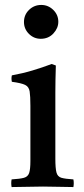

<svg xmlns="http://www.w3.org/2000/svg" viewBox="-20 -756 338 777"><path d="M277 1Q249 1 219 0Q189 -1 154 -1Q122 -1 89.5 0Q57 1 27 1Q24 -15 27 -30Q61 -32 77 -36.5Q93 -41 98 -56Q103 -71 103 -104V-328Q103 -367 100 -386Q97 -405 81.5 -412.5Q66 -420 28 -425Q25 -439 28 -451Q72 -459 112 -471Q152 -483 189 -497L206 -491Q205 -460 204.5 -433Q204 -406 204 -382V-114Q204 -75 208.5 -58Q213 -41 228.5 -36.5Q244 -32 277 -30Q280 -15 277 1ZM77 -667Q77 -696 97.5 -716Q118 -736 147 -736Q175 -736 195.5 -716Q216 -696 216 -668Q216 -642 196 -620.5Q176 -599 145 -599Q117 -599 97 -619Q77 -639 77 -667Z"/></svg>

Font: Tiro Devanagari Sanskrit
Style: Regular
Weight: 400
Designer: Devanagari: John Hudson & Fiona Ross. Latin: John Hudson.
Foundry: Tiro Typeworks Ltd.
Version: Version 1.52